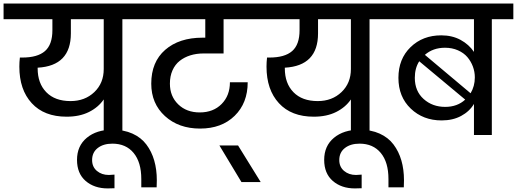

<svg xmlns="http://www.w3.org/2000/svg" viewBox="-44 -760 2910 1081"><path d="M353 -190.9Q434.1 -190.9 487.1 -241.5Q540 -292 540 -371.1V-651.9H355V-571.8Q355 -389.2 168 -378.9V-375Q168 -290.5 216.8 -240.7Q265.6 -190.9 353 -190.9ZM-23.9 -651.9V-740.2H767.1V-651.9H645V0H540V-200.2Q509.8 -155.8 456.8 -129.4Q403.8 -103 331.1 -103Q204.6 -103 134.8 -179Q64.9 -254.9 64.9 -384.8Q64.9 -410.2 67.9 -436H81.1Q167.5 -436 209.2 -472.4Q251 -508.8 251 -589.8V-651.9Z M562.5 300.8Q486.8 300.8 438.2 258.8Q389.6 216.8 389.6 140.1Q389.6 61.5 444.6 15.9Q499.5 -29.8 588.9 -29.8Q652.8 -29.8 701.7 -7.8Q750.5 14.2 780 53.5Q809.6 92.8 824.2 143.3Q838.9 193.8 838.9 254.9Q838.9 281.7 837.9 294.9H751.5V248Q751.5 153.3 708.3 101.1Q665 48.8 588.9 48.8Q537.6 48.8 506.1 73.5Q474.6 98.1 474.6 141.1Q474.6 179.7 501.7 202.4Q528.8 225.1 568.8 225.1Q576.2 225.1 600.6 223.1V299.8Q587.4 300.8 562.5 300.8Z M718.8 -651.9V-740.2H1415.5V-651.9H1214.8V-459H1102.5Q1062 -459 1028.1 -448.5Q994.1 -438 968 -417.5Q941.9 -397 927.2 -364Q912.6 -331.1 912.6 -289.1Q912.6 -217.8 959.5 -172.4Q1006.3 -127 1080.6 -127Q1156.7 -127 1203.6 -174.3Q1250.5 -221.7 1250.5 -296.9H1350.6Q1350.6 -179.7 1277.1 -107.9Q1203.6 -36.1 1082.5 -36.1Q961.9 -36.1 884.8 -106.4Q807.6 -176.8 807.6 -289.1Q807.6 -411.1 886.2 -479.5Q964.8 -547.9 1096.7 -547.9H1111.8V-651.9Z M1315.4 265.1 1191.4 59.1H1296.4L1423.8 265.1Z M1744.6 -190.9Q1825.7 -190.9 1878.7 -241.5Q1931.6 -292 1931.6 -371.1V-651.9H1746.6V-571.8Q1746.6 -389.2 1559.6 -378.9V-375Q1559.6 -290.5 1608.4 -240.7Q1657.2 -190.9 1744.6 -190.9ZM1367.7 -651.9V-740.2H2158.7V-651.9H2036.6V0H1931.6V-200.2Q1901.4 -155.8 1848.4 -129.4Q1795.4 -103 1722.7 -103Q1596.2 -103 1526.4 -179Q1456.5 -254.9 1456.5 -384.8Q1456.5 -410.2 1459.5 -436H1472.7Q1559.1 -436 1600.8 -472.4Q1642.6 -508.8 1642.6 -589.8V-651.9Z M1954.1 300.8Q1878.4 300.8 1829.8 258.8Q1781.2 216.8 1781.2 140.1Q1781.2 61.5 1836.2 15.9Q1891.1 -29.8 1980.5 -29.8Q2044.4 -29.8 2093.3 -7.8Q2142.1 14.2 2171.6 53.5Q2201.2 92.8 2215.8 143.3Q2230.5 193.8 2230.5 254.9Q2230.5 281.7 2229.5 294.9H2143.1V248Q2143.1 153.3 2099.9 101.1Q2056.6 48.8 1980.5 48.8Q1929.2 48.8 1897.7 73.5Q1866.2 98.1 1866.2 141.1Q1866.2 179.7 1893.3 202.4Q1920.4 225.1 1960.4 225.1Q1967.8 225.1 1992.2 223.1V299.8Q1979 300.8 1954.1 300.8Z M2624.5 0V-174.8Q2599.1 -132.3 2552.2 -107.2Q2505.4 -82 2442.4 -82Q2338.4 -82 2268.8 -148.4Q2199.2 -214.8 2199.2 -321.8Q2199.2 -428.2 2267.6 -494.6Q2335.9 -561 2440.4 -561Q2502 -561 2549.1 -535.4Q2596.2 -509.8 2624.5 -467.8V-651.9H2110.4V-740.2H2846.2V-651.9H2725.1V0ZM2461.4 -491.2Q2394 -491.2 2348.1 -451.2L2605.5 -234.9Q2629.4 -274.9 2629.4 -324.2Q2629.4 -356 2618.4 -385.5Q2607.4 -415 2587.2 -438.7Q2566.9 -462.4 2534.2 -476.8Q2501.5 -491.2 2461.4 -491.2ZM2462.4 -158.2Q2530.8 -158.2 2575.2 -199.2L2316.4 -415Q2291.5 -376.5 2291.5 -321.8Q2291.5 -247.1 2341.1 -202.6Q2390.6 -158.2 2462.4 -158.2Z"/></svg>

Font: SVN-Poppins Medium
Style: Regular
Weight: 500
Designer: Ninad Kale (Devanagari), Jonny Pinhorn (Latin)
Foundry: Indian Type Foundry
Version: Version 3.002 2017